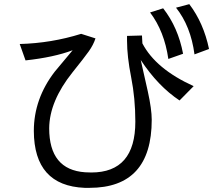

<svg xmlns="http://www.w3.org/2000/svg" viewBox="-20 -897 1040 925"><path d="M703 -837Q772 -746 791 -613L862 -638Q838 -765 766 -857ZM892 -877 828 -860Q899 -771 917 -635L987 -661Q961 -786 892 -877ZM913 -482Q730 -565 666 -688L664 -726L592 -724V-701Q592 -625 612 -524Q632 -423 632 -311Q632 -66 420 -66Q405 -66 390 -67Q217 -79 217 -279Q218 -409 329 -548Q386 -619 408 -650Q430 -681 440 -712L371 -734Q227 -689 75 -685L103 -606Q240 -621 330 -655L244 -552Q143 -421 143 -266Q144 -2 388 8H411Q711 8 711 -320Q711 -371 692 -457L658 -608Q741 -482 845 -413Z"/></svg>

Font: Sawarabi Gothic
Style: Regular
Weight: 400
Designer: mshio (mshio@users.sourceforge.jp)
Version: Version 20141215